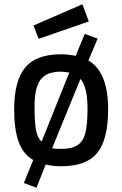

<svg xmlns="http://www.w3.org/2000/svg" viewBox="-20 -764 569 895"><path d="M46 0ZM91 89 135 -18Q88 -45 67 -102.5Q46 -160 46 -254Q46 -386 97 -448.5Q148 -511 265 -511Q294 -511 333 -504L375 -606L435 -584L392 -482Q484 -429 484 -254Q484 -114 433.5 -51.5Q383 11 265 11Q227 11 193 3L150 111ZM303 -426 265 -430Q196 -430 168.5 -392Q141 -354 141 -268Q141 -201 147 -162Q153 -123 174 -104ZM388 -256Q388 -360 355 -396L223 -73Q238 -70 265 -70Q315 -70 341.5 -87.5Q368 -105 378 -144.5Q388 -184 388 -256ZM136 -645 364 -744 394 -664 160 -583Z"/></svg>

Font: sheba-seeBold
Style: Regular
Weight: 600
Designer: Mohamed Galeb, the designers
Foundry: Kief Type Foundry
Version: Version 2.010; ttfautohint (v1.5.33-1714) -l 8 -r 50 -G 200 